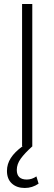

<svg xmlns="http://www.w3.org/2000/svg" viewBox="-20 -727 270 955"><path d="M140.6 -0.5 141.6 0Q103 34.7 83.3 62Q63.5 89.4 63.5 118.2Q63.5 166 113.3 166Q138.7 166 161.1 150.4L171.9 186.5Q140.6 208 103.5 208Q63.5 208 39.1 185.8Q14.6 163.6 14.6 123Q14.6 88.9 33.9 58.8Q53.2 28.8 92.8 0H89.8V-707H140.6Z"/></svg>

Font: Pretendard ExtraLight
Style: Regular
Weight: 200
Designer: Base glyphs from Inter by Rasmus Andersson; Hangeul glyphs from Noto Sans CJK(Source Han Sans) by Jang Soo-young and Kan
Foundry: Kil Hyung-jin
Version: Version 1.309